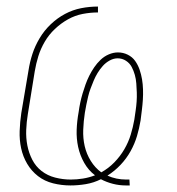

<svg xmlns="http://www.w3.org/2000/svg" viewBox="-20 -558 540 586"><path d="M364 8Q344 8 324.5 3Q305 -2 288 -11Q266 0 242 4Q218 8 195 8Q168 8 142 1.5Q116 -5 96 -20.5Q76 -36 63 -58Q50 -80 44.5 -105.5Q39 -131 40 -158.5Q41 -186 45 -213L67 -343Q71 -369 79 -393.5Q87 -418 101 -441.5Q115 -465 135 -484Q155 -503 178.5 -515.5Q202 -528 227.5 -533Q253 -538 279 -538V-520Q256 -520 232.5 -515.5Q209 -511 187.5 -499Q166 -487 147.5 -469.5Q129 -452 116.5 -430.5Q104 -409 97 -386.5Q90 -364 86 -340L65 -210Q61 -186 60 -161.5Q59 -137 63.5 -114Q68 -91 78.5 -70.5Q89 -50 107 -36Q125 -22 148.5 -16Q172 -10 196 -10Q214 -10 233 -13Q252 -16 270 -23Q250 -38 237 -61Q224 -84 218.5 -109.5Q213 -135 214 -162Q215 -189 220 -216Q222 -231 225 -245Q228 -259 232 -272.5Q236 -286 241 -300Q246 -314 252.5 -327Q259 -340 267.5 -352.5Q276 -365 287 -375.5Q298 -386 312 -392Q326 -398 340 -398Q356 -398 370 -391Q384 -384 392.5 -372Q401 -360 406 -345.5Q411 -331 413.5 -316Q416 -301 416.5 -285Q417 -269 416 -253.5Q415 -238 413 -222Q411 -206 409 -190Q405 -166 398 -142.5Q391 -119 378.5 -96.5Q366 -74 348 -55Q330 -36 308 -22Q321 -16 335.5 -13Q350 -10 365 -10Q367 -10 369.5 -10Q372 -10 375 -10L376 8Q373 8 370 8Q367 8 364 8ZM289 -32Q311 -44 329 -62.5Q347 -81 359.5 -102.5Q372 -124 379 -147Q386 -170 390 -193Q392 -207 394 -220.5Q396 -234 397 -248Q398 -262 397.5 -276Q397 -290 396 -303.5Q395 -317 391.5 -329.5Q388 -342 382 -353.5Q376 -365 364.5 -372.5Q353 -380 339 -380Q327 -380 315 -373.5Q303 -367 294 -357Q285 -347 278 -335.5Q271 -324 266 -312Q261 -300 256.5 -288Q252 -276 249 -263.5Q246 -251 243.5 -238.5Q241 -226 239 -214Q235 -188 234 -162Q233 -136 238.5 -112Q244 -88 257 -67Q270 -46 289 -32Z"/></svg>

Font: Iosevka Slab Thin
Style: Italic
Weight: 100
Italic angle: -9°
Monospace: yes
Designer: Belleve Invis
Foundry: Belleve Invis
Version: Version 11.1.1; ttfautohint (v1.8.3)